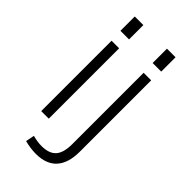

<svg xmlns="http://www.w3.org/2000/svg" viewBox="-278 -789 1042 1042"><g transform="rotate(45 243.0 -268.5)"><path d="M149 -540V0H91V-540ZM153 -722V-612H87V-722ZM234 185Q215 185 192.5 182Q170 179 148 173L158 123Q176 128 193 130.5Q210 133 226 133Q284 133 310.5 103.5Q337 74 337 8V-540H395V8Q395 95 354.5 140Q314 185 234 185ZM400 -722V-612H334V-722Z"/></g></svg>

Font: Pathway Extreme 8pt Thin 12pt
Style: Regular
Weight: 100
Version: Version 1.001;gftools[0.9.26]